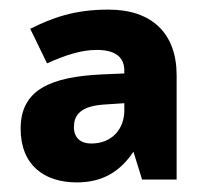

<svg xmlns="http://www.w3.org/2000/svg" viewBox="-20 -793 429 400"><path d="M206 -773C135 -773 89 -756 43 -733L78 -661C118 -679 150 -689 182 -689C220 -689 239 -674 239 -646V-640L193 -638C85 -633 23 -606 23 -525C23 -449 72 -413 140 -413C193 -413 230 -435 258 -477L276 -419H348V-636C348 -723 297 -773 206 -773ZM194 -575 239 -578V-563C239 -525 214 -494 170 -494C149 -494 134 -505 134 -528C134 -550 144 -571 194 -575Z"/></svg>

Font: Noto Sans Tamil UI ExtraBold
Style: Regular
Weight: 800
Designer: Jelle Bosma - Monotype Design Team
Foundry: Monotype Imaging Inc.
Version: Version 2.004